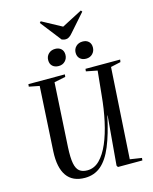

<svg xmlns="http://www.w3.org/2000/svg" viewBox="-160 -1240 1082 1358"><g transform="rotate(-15 380.5 -561.5)"><path d="M629 -31 715 -18 713 0H534L527 -12L558 -371H556Q528 -240 492.5 -154.5Q457 -69 408 -27.5Q359 14 290 14Q200 14 157.5 -46.5Q115 -107 121 -224L148 -697L72 -712L74 -730H341L339 -712L256 -695L229 -226Q225 -150 233 -108.5Q241 -67 262.5 -50Q284 -33 320 -33Q371 -33 410 -72Q449 -111 478 -178.5Q507 -246 526 -333.5Q545 -421 554 -518L572 -696L490 -712L492 -730H746L743 -712L670 -696ZM454 -857Q454 -885 473 -903.5Q492 -922 522 -922Q549 -922 565.5 -906.5Q582 -891 582 -864Q582 -836 563.5 -817Q545 -798 516 -798Q488 -798 471 -814Q454 -830 454 -857ZM253 -857Q253 -885 272 -903.5Q291 -922 321 -922Q348 -922 364.5 -906.5Q381 -891 381 -864Q381 -836 362.5 -817Q344 -798 315 -798Q287 -798 270 -813.5Q253 -829 253 -857ZM264 -1127 273 -1137 417 -1059 567 -1137 575 -1127 463 -1000Q437 -968 413 -968Q402 -968 396 -970Q390 -972 383 -974Z"/></g></svg>

Font: Literata 72pt Medium
Style: Italic
Weight: 500
Italic angle: -2°
Designer: Latin by Veronika Burian and Jose Scaglione. Greek by Irene Vlachou. Cyrillic by Vera Evstafieva
Foundry: TypeTogether
Version: Version 3.002